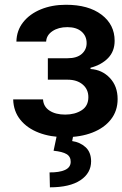

<svg xmlns="http://www.w3.org/2000/svg" viewBox="-20 -573 520 817"><path d="M36.1 -149.9H163.1Q165 -119.1 190.7 -102.3Q216.3 -85.4 257.3 -85.4Q298.8 -85.4 327.4 -103.8Q356 -122.1 356 -159.7Q356 -192.9 331.8 -213.4Q307.6 -233.9 267.6 -233.9H183.6V-325.2H267.6Q307.1 -325.2 327.9 -343.5Q348.6 -361.8 348.6 -389.6Q348.6 -419.9 326.9 -438.7Q305.2 -457.5 266.6 -457.5Q228.5 -457.5 203.1 -440.4Q177.7 -423.3 176.3 -396H49.8Q50.8 -443.4 78.6 -478.5Q106.4 -513.7 153.8 -533.2Q201.2 -552.7 260.7 -552.7Q356.4 -552.7 412.1 -510.5Q467.8 -468.3 467.8 -399.4Q467.8 -355 440.2 -326.2Q412.6 -297.4 365.2 -284.7V-279.3Q414.1 -276.4 447.3 -241.5Q480.5 -206.5 480.5 -151.4Q480.5 -101.1 451.9 -64.7Q423.3 -28.3 373 -8.8Q322.8 10.7 257.8 10.7Q194.8 10.7 145.3 -8.3Q95.7 -27.3 66.7 -63.2Q37.6 -99.1 36.1 -149.9ZM223.1 -2.9H293L287.1 27.3Q320.8 32.2 344 53.2Q367.2 74.2 367.7 112.8Q367.7 163.6 322.3 193.8Q276.9 224.1 192.4 224.1L190.9 160.6Q231.9 161.1 256.1 150.4Q280.3 139.6 280.8 116.2Q281.2 93.8 263.7 83Q246.1 72.3 208 68.4Z"/></svg>

Font: Inter Tight SemiBold
Style: Regular
Weight: 600
Designer: Rasmus Andersson
Foundry: rsms
Version: Version 3.004; ttfautohint (v1.8.4.7-5d5b)